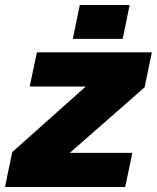

<svg xmlns="http://www.w3.org/2000/svg" viewBox="-43 -750 629 770"><path d="M-23 0 6 -140 301 -403H76L105 -540H566L537 -400L237 -137H488L459 0ZM249 -594 277 -730H477L449 -594Z"/></svg>

Font: Geist Black
Style: Italic
Weight: 900
Italic angle: -12°
Designer: Basement.studio, Andrés Briganti, Mateo Zaragoza
Foundry: Basement.studio, Vercel, Andrés Briganti, Guido Ferreyra, Mateo Zaragoza
Version: Version 1.500; ttfautohint (v1.8.4.7-5d5b)